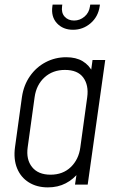

<svg xmlns="http://www.w3.org/2000/svg" viewBox="-20 -800 513 832"><path d="M187.5 12Q139.5 12 104.8 -9.8Q70 -31.5 54 -70.8Q38 -110 45 -162L75 -379Q82.5 -431 109.8 -470Q137 -509 178 -530.5Q219 -552 267 -552Q309.5 -552 338.2 -534.8Q367 -517.5 382 -486L372 -474L381 -540H436L360 0H305L315 -66L322 -54Q299 -23.5 265 -5.8Q231 12 187.5 12ZM199 -43Q252.5 -43 286.8 -76Q321 -109 328 -161L358 -379Q365 -431 340.8 -464Q316.5 -497 261.5 -497Q208.5 -497 173 -464.8Q137.5 -432.5 130 -379L100 -162Q92.5 -109 119 -76Q145.5 -43 199 -43ZM296.5 -671Q253 -671 226.8 -699.2Q200.5 -727.5 207 -773L208 -780H250L249 -773Q245 -744.5 260.2 -727.8Q275.5 -711 301 -711Q326 -711 346 -727.8Q366 -744.5 370 -773L371 -780H413L412 -773Q405.5 -727.5 372.5 -699.2Q339.5 -671 296.5 -671Z"/></svg>

Font: Mohave Light
Style: Italic
Weight: 300
Italic angle: -8°
Designer: Gumpita Rahayu
Foundry: Tokotype
Version: Version 2.003